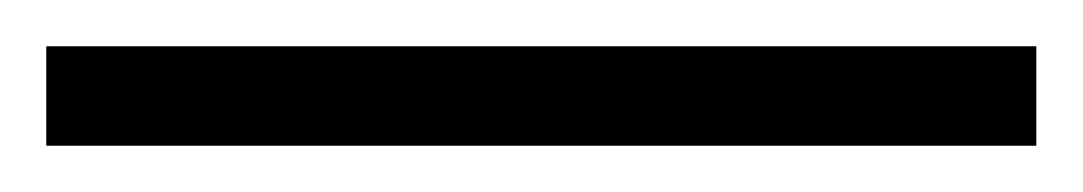

<svg xmlns="http://www.w3.org/2000/svg" viewBox="-24 -823 468 83"><path d="M-4 -760V-803H424V-760Z"/></svg>

Font: Noto Serif Tamil SemiCondensed ExtraLight
Style: Regular
Weight: 200
Width: 4
Designer: Indian Type Foundry, Tom Grace, and the Monotype Design Team
Foundry: Monotype Imaging Inc.
Version: Version 2.004; ttfautohint (v1.8.4.7-5d5b)